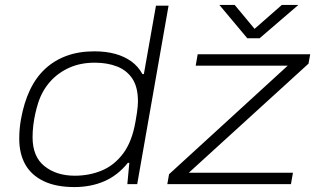

<svg xmlns="http://www.w3.org/2000/svg" viewBox="-20 -746 1283 778"><path d="M281 12Q207 12 157 -12Q107 -36 82.5 -79.5Q58 -123 58 -184Q58 -202 59.5 -221.5Q61 -241 65 -263Q77 -330 101.5 -381.5Q126 -433 163.5 -467.5Q201 -502 250.5 -520Q300 -538 362 -538Q410 -538 447.5 -527.5Q485 -517 512.5 -497Q540 -477 557 -446H563L612 -723H663L536 0H496L504 -86H498Q458 -36 403.5 -12Q349 12 281 12ZM283 -34Q342 -34 392.5 -55Q443 -76 479 -124Q515 -172 529 -253Q533 -275 535 -289.5Q537 -304 538 -315Q539 -326 539 -335Q539 -393 516.5 -427Q494 -461 454.5 -476.5Q415 -492 364 -492Q306 -492 260.5 -471.5Q215 -451 183 -415Q151 -379 135 -330Q128 -308 123 -285.5Q118 -263 115 -239Q112 -215 112 -190Q112 -111 160.5 -72.5Q209 -34 283 -34ZM658 0 665 -40 1146 -480H773L781 -526H1237L1230 -488L745 -46H1167L1159 0ZM1189 -726 1032 -591H982L869 -726H931L1020 -619H1000L1122 -726Z"/></svg>

Font: Archivo Expanded Thin
Style: Italic
Weight: 250
Width: 7
Italic angle: -10°
Designer: Hector Gatti
Foundry: Omnibus-Type
Version: Version 2.001